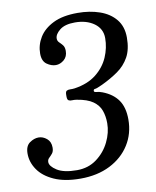

<svg xmlns="http://www.w3.org/2000/svg" viewBox="-121 -826 736 903"><g transform="rotate(-10 247.5 -375.0)"><path d="M-35 -149Q-35 -185 -13.8 -200Q7.5 -215 29 -215Q49.5 -215 67.8 -200Q86 -185 86 -157Q86 -139 78 -129.2Q70 -119.5 62 -112Q54 -104.5 54 -93Q54 -73 86 -52.5Q118 -32 181 -32Q235.5 -32 275.5 -61.8Q315.5 -91.5 337.2 -136Q359 -180.5 359 -225Q359 -258.5 349.2 -285.8Q339.5 -313 313 -331.8Q286.5 -350.5 237 -358.5Q225.5 -360.5 215.2 -359.8Q205 -359 198.5 -362.8Q192 -366.5 192 -381V-390Q192 -405 198.5 -408.8Q205 -412.5 215.5 -412Q226 -411.5 237 -413Q300 -422.5 340.2 -454.2Q380.5 -486 399.8 -530.2Q419 -574.5 419 -621Q419 -665.5 382.8 -691.8Q346.5 -718 291 -718Q243 -718 218.5 -698.2Q194 -678.5 194 -658Q194 -646.5 202 -639Q210 -631.5 218 -621.8Q226 -612 226 -594Q226 -566.5 207.8 -551.2Q189.5 -536 169 -536Q147.5 -536 126.2 -551Q105 -566 105 -602Q105 -643 127 -679Q149 -715 194.5 -737.5Q240 -760 311 -760Q369 -760 416.5 -743.5Q464 -727 492 -692.8Q520 -658.5 520 -606Q520 -549.5 499.8 -513Q479.5 -476.5 444.5 -452Q409.5 -427.5 366 -407Q338 -394 330.5 -393.8Q323 -393.5 323 -385Q323 -379 335.2 -378.2Q347.5 -377.5 363 -371.5Q411 -353 435.5 -318Q460 -283 460 -225Q460 -157.5 426.2 -104.2Q392.5 -51 332 -20.5Q271.5 10 191 10Q115 10 64.8 -12.8Q14.5 -35.5 -10.2 -71.8Q-35 -108 -35 -149Z"/></g></svg>

Font: Besley*
Style: Italic
Weight: 400
Italic angle: -13°
Designer: Owen Earl
Foundry: indestructible type*
Version: Version 2.000; ttfautohint (v1.8.3)